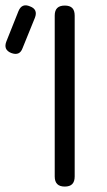

<svg xmlns="http://www.w3.org/2000/svg" viewBox="-101 -687 395 707"><path d="M-60 -492Q-89.5 -504 -77.5 -534.5L-33 -646Q-20.5 -676.5 9.5 -663.5Q39.5 -652.5 27.5 -621.5L-18 -509.5Q-28.5 -480 -60 -492ZM137.5 0Q119 0 109.8 -9.2Q100.5 -18.5 100.5 -37V-629.5Q100.5 -648.5 109.8 -657.5Q119 -666.5 137.5 -666.5Q156 -666.5 165 -657.5Q174 -648.5 174 -629.5V-37Q174 -18.5 165 -9.2Q156 0 137.5 0Z"/></svg>

Font: Jura Light SemiBold
Style: Regular
Weight: 600
Version: Version 5.106